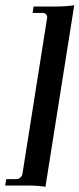

<svg xmlns="http://www.w3.org/2000/svg" viewBox="-48 -562 303 733"><path d="M235.4 -542C223.4 -539.8 194.6 -537.1 165 -537.1H80.1L76.4 -512.7H115.5C126.2 -512.7 132.1 -504.9 132.1 -495.1L37.6 102.3C35.9 113 25.6 121.8 14.9 121.8H-24.2L-28.1 146.2H56.9C86.4 146.2 114.3 148.9 125.5 151.1Z"/></svg>

Font: RisaltypS01
Style: Medium
Weight: 500
Italic angle: -9°
Designer: gluk
Foundry: gluk
Version: Version 0.24